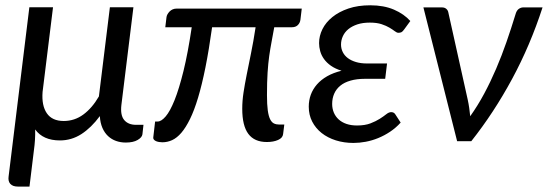

<svg xmlns="http://www.w3.org/2000/svg" viewBox="-20 -534 2072 726"><path d="M522.5 -62 518.5 -26Q517 -14.5 500.5 -4.8Q484 5 455.5 5Q436 5 419 -1Q402 -7 388.8 -19.2Q375.5 -31.5 367.2 -50.5Q359 -69.5 357.5 -95Q325 -51 287.8 -27Q250.5 -3 206.5 -3Q143 -3 113 -44.5Q113.5 -25 112.2 -5Q111 15 108.5 32L91.5 171.5H47.5Q28.5 171.5 19.2 161.5Q10 151.5 12.5 133.5L91 -506.5H180.5L141 -186.5Q137 -135 157 -105.8Q177 -76.5 221 -76.5Q262 -76.5 295.2 -101Q328.5 -125.5 354 -169.5L395.5 -506.5H484.5L439 -137Q434.5 -98 449.8 -80Q465 -62 494.5 -62Z M1116 -459.5Q1114.5 -447.5 1106.2 -439.2Q1098 -431 1084 -431H1017Q1011.5 -400.5 1006.8 -375.5Q1002 -350.5 998 -322.5Q994 -294.5 991.8 -259.2Q989.5 -224 989.5 -174Q989.5 -138.5 992.5 -116.8Q995.5 -95 1001.5 -83Q1007.5 -71 1016.2 -67Q1025 -63 1036.5 -63H1055L1050.5 -27Q1049 -12.5 1031.5 -4.8Q1014 3 989 3Q942 3 919 -27.8Q896 -58.5 896 -122.5Q896 -153 900.8 -184Q905.5 -215 912.8 -251.5Q920 -288 929 -331.8Q938 -375.5 946.5 -431H782Q770 -345 756.8 -279Q743.5 -213 729 -164.8Q714.5 -116.5 698.5 -84Q682.5 -51.5 665.8 -32Q649 -12.5 631 -4.2Q613 4 594 4Q588 4 581.8 3Q575.5 2 570.2 -0.2Q565 -2.5 562 -6Q559 -9.5 559.5 -14L566.5 -74.5H576Q590 -74.5 606.5 -93.8Q623 -113 640 -155.2Q657 -197.5 673.8 -265.5Q690.5 -333.5 705 -431H605L609.5 -468.5Q610 -474 613.2 -479.8Q616.5 -485.5 621.2 -490.5Q626 -495.5 632.8 -498.5Q639.5 -501.5 648 -501.5H1121Z M1495 -70.5Q1477 -50.5 1455.2 -36Q1433.5 -21.5 1410.2 -12Q1387 -2.5 1363 2Q1339 6.5 1316.5 6.5Q1281 6.5 1250 -3.2Q1219 -13 1196.2 -31Q1173.5 -49 1160.5 -74.2Q1147.5 -99.5 1147.5 -130.5Q1147.5 -154.5 1155.2 -175.8Q1163 -197 1178.5 -214.8Q1194 -232.5 1217.2 -245.8Q1240.5 -259 1271.5 -266.5Q1247.5 -274 1231.2 -285.5Q1215 -297 1205 -311Q1195 -325 1190.8 -340.5Q1186.5 -356 1186.5 -371Q1186.5 -398 1199.2 -423.8Q1212 -449.5 1236.8 -469.5Q1261.5 -489.5 1297.5 -501.8Q1333.5 -514 1380 -514Q1431.5 -514 1469.8 -497.5Q1508 -481 1531.5 -454.5L1508.5 -423Q1502.5 -414.5 1497.8 -412.2Q1493 -410 1486.5 -410Q1480.5 -410 1472.8 -416Q1465 -422 1453 -429.2Q1441 -436.5 1423 -442.5Q1405 -448.5 1378.5 -448.5Q1351.5 -448.5 1331.2 -441.8Q1311 -435 1297.2 -423.8Q1283.5 -412.5 1276.5 -397.2Q1269.5 -382 1269.5 -365.5Q1269.5 -350.5 1276 -337.2Q1282.5 -324 1295 -314.5Q1307.5 -305 1325.8 -299.5Q1344 -294 1367.5 -294H1443.5L1436.5 -236H1360.5Q1329 -236 1305.5 -229.2Q1282 -222.5 1266.8 -210Q1251.5 -197.5 1243.8 -180Q1236 -162.5 1236 -141Q1236 -123.5 1242.2 -108.5Q1248.5 -93.5 1260.5 -82.5Q1272.5 -71.5 1290 -65.5Q1307.5 -59.5 1330 -59.5Q1360 -59.5 1380.8 -67.5Q1401.5 -75.5 1416 -84.8Q1430.5 -94 1440.5 -102Q1450.5 -110 1459 -110Q1469.5 -110 1474.5 -102Z M2031.5 -506Q1985 -362.5 1916.2 -235.2Q1847.5 -108 1762 0H1708.5L1581 -506H1651Q1661 -506 1667.2 -500.8Q1673.5 -495.5 1675 -488L1748.5 -157.5Q1752 -141.5 1754.2 -126Q1756.5 -110.5 1758 -94.5Q1786.5 -134.5 1810.8 -179.8Q1835 -225 1856 -274Q1877 -323 1895 -374.8Q1913 -426.5 1929 -479Q1933 -494 1941.2 -500Q1949.5 -506 1958.5 -506Z"/></svg>

Font: Lato 2
Style: Italic
Weight: 400
Italic angle: -7°
Designer: Lukasz Dziedzic with Adam Twardoch and Botio Nikoltchev
Foundry: tyPoland Lukasz Dziedzic
Version: Version 2.015; 2015-08-06; http://www.latofonts.com/